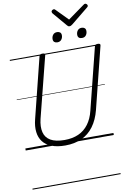

<svg xmlns="http://www.w3.org/2000/svg" viewBox="-164 -1398 1226 1874"><g transform="rotate(-10 449.0 -461.0)"><path d="M390 19Q310 19 254.5 -3Q199 -25 169 -64.5Q139 -104 132.5 -160Q126 -216 143 -283L293 -884Q296 -894 302.5 -898.5Q309 -903 325 -903Q339 -903 345.5 -898.5Q352 -894 349 -883L196 -278Q178 -203 191.5 -148Q205 -93 254.5 -64Q304 -35 392 -35Q471 -35 530.5 -61.5Q590 -88 630 -141.5Q670 -195 689 -273L842 -884Q844 -894 851 -898.5Q858 -903 873 -903Q902 -903 897 -883L744 -270Q720 -176 672 -111Q624 -46 553.5 -13.5Q483 19 390 19ZM488 -986Q470 -986 458.5 -995.5Q447 -1005 447 -1025Q447 -1049 461 -1067Q475 -1085 502 -1085Q520 -1085 531.5 -1075.5Q543 -1066 543 -1046Q543 -1022 529 -1004Q515 -986 488 -986ZM732 -986Q713 -986 702 -995.5Q691 -1005 691 -1025Q691 -1049 705 -1067Q719 -1085 745 -1085Q763 -1085 774.5 -1075.5Q786 -1066 786 -1046Q786 -1022 772.5 -1004Q759 -986 732 -986ZM819 -1310Q828 -1310 835 -1302.5Q842 -1295 842 -1288Q842 -1283 840 -1279.5Q838 -1276 833 -1272L662 -1133Q653 -1126 646.5 -1123Q640 -1120 632 -1120Q624 -1120 618.5 -1123.5Q613 -1127 608 -1134L489 -1274Q487 -1278 485.5 -1282Q484 -1286 484 -1289Q484 -1298 492.5 -1304Q501 -1310 508 -1310Q515 -1310 518.5 -1307Q522 -1304 526 -1300L639 -1185L799 -1300Q806 -1305 810 -1307.5Q814 -1310 819 -1310ZM0 378H873V388H0ZM0 -20H873V0H0ZM0 -505H873V-500H0ZM0 -898H873V-888H0Z"/></g></svg>

Font: Playwrite DE SAS Guides
Style: Regular
Weight: 400
Designer: Veronika Burian, José Scaglione
Foundry: TypeTogether
Version: Version 1.003